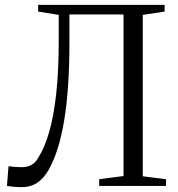

<svg xmlns="http://www.w3.org/2000/svg" viewBox="-20 -763 732 788"><path d="M70 5Q47 5 32.2 3.2Q17.5 1.5 8.5 0L15 -81Q23.5 -79.5 36.8 -78.2Q50 -77 72.5 -77Q85.5 -77 97 -80.8Q108.5 -84.5 118.8 -93Q129 -101.5 137 -115.5Q163.5 -157.5 182 -221.8Q200.5 -286 210.8 -378.8Q221 -471.5 221 -597.5V-702L136.5 -715.5V-743H655.5V-715.5L566 -702V-39.5L661.5 -27.5V0H387V-27.5L487 -40.5V-703.5H265V-592Q265 -497.5 259.8 -417.2Q254.5 -337 243.8 -271.2Q233 -205.5 217 -154.5Q201 -103.5 180 -66.5Q158.5 -29.5 132 -12.2Q105.5 5 70 5Z"/></svg>

Font: Merriweather 96pt Light
Style: Regular
Weight: 300
Version: Version 2.100